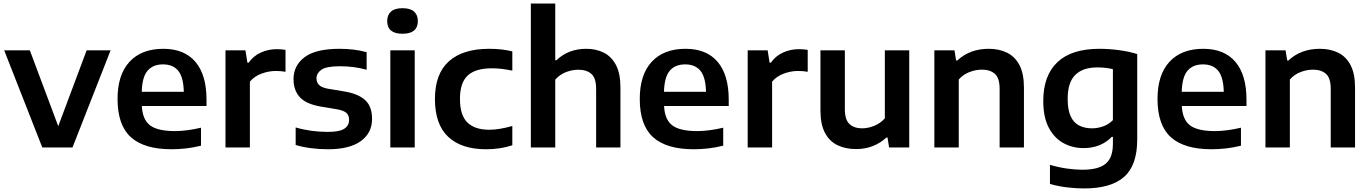

<svg xmlns="http://www.w3.org/2000/svg" viewBox="-20 -828 7694 1078"><path d="M217.5 0 3.5 -545.5H147.5L307 -119.5L466.5 -545.5H601L387 0Z M943 10Q790 10 715 -57.5Q640 -125 640 -272.5Q640 -408.5 707.2 -481.2Q774.5 -554 897 -554Q1015 -554 1077.2 -480.8Q1139.5 -407.5 1139.5 -268V-233H776.5Q780 -156.5 822.5 -124.2Q865 -92 962.5 -92Q996 -92 1033.2 -97Q1070.5 -102 1108.5 -111V-10Q1063.5 1 1023 5.5Q982.5 10 943 10ZM895 -466.5Q839 -466.5 808.5 -431Q778 -395.5 776 -312.5H1012Q1010 -395 980.5 -430.8Q951 -466.5 895 -466.5Z M1246 0V-545.5H1358L1369 -476H1376Q1402.5 -514 1444.5 -533Q1486.5 -552 1534.5 -552Q1559.5 -552 1583 -548V-425Q1570 -427.5 1555.5 -428.5Q1541 -429.5 1527 -429.5Q1489.5 -429.5 1448.8 -414.8Q1408 -400 1383 -369.5V0Z M1821.5 10Q1772.5 10 1726.2 4Q1680 -2 1640 -14V-112.5Q1725.5 -87.5 1820.5 -87.5Q1886 -87.5 1913 -105.2Q1940 -123 1940 -154.5Q1940 -179.5 1925.8 -193.2Q1911.5 -207 1874.5 -214L1782 -229.5Q1699 -243.5 1663.5 -282.2Q1628 -321 1628 -384Q1628 -460 1690.2 -507Q1752.5 -554 1886.5 -554Q1970 -554 2038.5 -535V-436.5Q1968 -456 1889 -456Q1811 -456 1784 -436.2Q1757 -416.5 1757 -388.5Q1757 -366.5 1770.5 -351.8Q1784 -337 1820.5 -330L1913.5 -314.5Q1991.5 -301.5 2030.2 -266Q2069 -230.5 2069 -160.5Q2069 -81.5 2005.8 -35.8Q1942.5 10 1821.5 10Z M2171.5 0V-545.5H2308.5V0ZM2240 -638.5Q2154 -638.5 2154 -710Q2154 -744 2175.2 -763Q2196.5 -782 2240 -782Q2283.5 -782 2304.8 -763Q2326 -744 2326 -710Q2326 -638.5 2240 -638.5Z M2710 10Q2570.5 10 2496.2 -60Q2422 -130 2422 -272Q2422 -414 2500.5 -484Q2579 -554 2726.5 -554Q2798.5 -554 2856.5 -539.5V-431.5Q2827 -437.5 2799.2 -441Q2771.5 -444.5 2741.5 -444.5Q2649.5 -444.5 2606 -404Q2562.5 -363.5 2562.5 -273Q2562.5 -181 2604.2 -140.2Q2646 -99.5 2727 -99.5Q2781.5 -99.5 2856.5 -120.5V-12.5Q2824.5 -1.5 2787 4.2Q2749.5 10 2710 10Z M2960.5 0V-808H3097.5V-489.5H3104Q3170.5 -554 3272 -554Q3327 -554 3370.2 -532.2Q3413.5 -510.5 3438.5 -462.8Q3463.5 -415 3463.5 -337V0H3327V-329Q3327 -390 3300.2 -413.2Q3273.5 -436.5 3227.5 -436.5Q3192.5 -436.5 3157.5 -423Q3122.5 -409.5 3097.5 -381V0Z M3875 10Q3722 10 3647 -57.5Q3572 -125 3572 -272.5Q3572 -408.5 3639.2 -481.2Q3706.5 -554 3829 -554Q3947 -554 4009.2 -480.8Q4071.5 -407.5 4071.5 -268V-233H3708.5Q3712 -156.5 3754.5 -124.2Q3797 -92 3894.5 -92Q3928 -92 3965.2 -97Q4002.5 -102 4040.5 -111V-10Q3995.5 1 3955 5.5Q3914.5 10 3875 10ZM3827 -466.5Q3771 -466.5 3740.5 -431Q3710 -395.5 3708 -312.5H3944Q3942 -395 3912.5 -430.8Q3883 -466.5 3827 -466.5Z M4178 0V-545.5H4290L4301 -476H4308Q4334.5 -514 4376.5 -533Q4418.5 -552 4466.5 -552Q4491.5 -552 4515 -548V-425Q4502 -427.5 4487.5 -428.5Q4473 -429.5 4459 -429.5Q4421.5 -429.5 4380.8 -414.8Q4340 -400 4315 -369.5V0Z M4786.5 9Q4728 9 4682.8 -12.5Q4637.5 -34 4612 -81.8Q4586.5 -129.5 4586.5 -207.5V-545.5H4723.5V-215.5Q4723.5 -155 4750 -131.2Q4776.5 -107.5 4820 -107.5Q4853.5 -107.5 4888.2 -121.5Q4923 -135.5 4948 -163.5V-545.5H5085V0H4972L4963 -56H4957Q4886 9 4786.5 9Z M5226 0V-545.5H5339L5348 -488.5H5355Q5425 -554 5531.5 -554Q5589.5 -554 5634 -532.2Q5678.5 -510.5 5703.8 -462.5Q5729 -414.5 5729 -336V0H5592.5V-329Q5592.5 -389.5 5566 -413.2Q5539.5 -437 5493 -437Q5459.5 -437 5424 -423.8Q5388.5 -410.5 5363 -381.5V0Z M6066.5 230Q6021 230 5971.2 224Q5921.5 218 5875 205V97.5Q5925 112 5971.2 118.5Q6017.5 125 6057 125Q6147.5 125 6188 91.2Q6228.5 57.5 6228.5 -20.5V-59.5H6222Q6194 -30 6154 -13.2Q6114 3.5 6063.5 3.5Q6002 3.5 5950.8 -24.5Q5899.5 -52.5 5868.5 -111Q5837.5 -169.5 5837.5 -261.5Q5837.5 -403.5 5916.8 -478.8Q5996 -554 6153 -554Q6206 -554 6262.5 -546.5Q6319 -539 6365 -524.5V-45Q6365 100 6291.5 165Q6218 230 6066.5 230ZM6111 -107.5Q6142.5 -107.5 6173.8 -118.5Q6205 -129.5 6228.5 -153.5V-439.5Q6211 -444 6188.8 -446.8Q6166.5 -449.5 6141 -449.5Q6059.5 -449.5 6017 -407.2Q5974.5 -365 5974.5 -273Q5974.5 -210.5 5991.8 -174.2Q6009 -138 6039.8 -122.8Q6070.5 -107.5 6111 -107.5Z M6782 10Q6629 10 6554 -57.5Q6479 -125 6479 -272.5Q6479 -408.5 6546.2 -481.2Q6613.5 -554 6736 -554Q6854 -554 6916.2 -480.8Q6978.5 -407.5 6978.5 -268V-233H6615.5Q6619 -156.5 6661.5 -124.2Q6704 -92 6801.5 -92Q6835 -92 6872.2 -97Q6909.5 -102 6947.5 -111V-10Q6902.5 1 6862 5.5Q6821.5 10 6782 10ZM6734 -466.5Q6678 -466.5 6647.5 -431Q6617 -395.5 6615 -312.5H6851Q6849 -395 6819.5 -430.8Q6790 -466.5 6734 -466.5Z M7085 0V-545.5H7198L7207 -488.5H7214Q7284 -554 7390.5 -554Q7448.5 -554 7493 -532.2Q7537.5 -510.5 7562.8 -462.5Q7588 -414.5 7588 -336V0H7451.5V-329Q7451.5 -389.5 7425 -413.2Q7398.5 -437 7352 -437Q7318.5 -437 7283 -423.8Q7247.5 -410.5 7222 -381.5V0Z"/></svg>

Font: Encode Sans SemiExpanded SemiExpanded SemiBold
Style: Regular
Weight: 600
Width: 6
Designer: Multiple Designers
Foundry: Impallari Type
Version: Version 3.000; ttfautohint (v1.8.3) -l 8 -r 50 -G 200 -x 14 